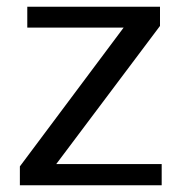

<svg xmlns="http://www.w3.org/2000/svg" viewBox="-20 -550 535 570"><path d="M460 0V-63H147L455 -473V-530H61V-468H347L39 -56V0Z"/></svg>

Font: Cheyenne Sans
Style: Regular
Weight: 400
Designer: The Public Sans project authors (U.S. Web Design System), Libre Franklin designed by Pablo Impallari and Rodrigo Fuenzal
Foundry: The Cheyenne Sans Project Authors
Version: Version 2.007